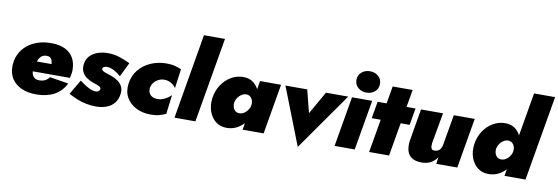

<svg xmlns="http://www.w3.org/2000/svg" viewBox="-59 -1224 5040 1735"><g transform="rotate(10 2460.5 -356.5)"><path d="M298 10Q394 10 462 -26.5Q530 -63 567 -137L395 -165Q379 -143 357 -131.5Q335 -120 303 -120Q276 -120 258.5 -133.5Q241 -147 235 -172Q229 -197 237 -230Q245 -262 253 -284.5Q261 -307 272 -321.5Q283 -336 298 -343Q313 -350 333 -350Q353 -350 365 -341Q377 -332 382.5 -315Q388 -298 388 -274Q388 -267 384 -257Q380 -247 374 -238L412 -284H136V-190H573Q578 -208 581 -227.5Q584 -247 584 -264Q584 -327 558.5 -373Q533 -419 481.5 -444.5Q430 -470 353 -470Q283 -470 226 -450Q169 -430 128 -394Q87 -358 65 -308.5Q43 -259 43 -200Q43 -135 74.5 -88Q106 -41 163 -15.5Q220 10 298 10Z M674 -183 595 -48Q635 -26 676 -9.5Q717 7 760.5 15.5Q804 24 852 24Q906 23 948.5 6.5Q991 -10 1017.5 -44Q1044 -78 1050 -130Q1054 -169 1040 -195.5Q1026 -222 1000.5 -240.5Q975 -259 943 -271Q919 -280 895.5 -287Q872 -294 858 -302.5Q844 -311 847 -326Q849 -335 860 -340.5Q871 -346 885 -346Q917 -346 952 -327.5Q987 -309 1015 -283L1079 -414Q1030 -437 980 -453.5Q930 -470 872 -470Q822 -470 779 -454.5Q736 -439 708.5 -409.5Q681 -380 675 -335Q670 -295 683.5 -265.5Q697 -236 723 -217Q749 -198 782 -186Q809 -177 827 -170Q845 -163 854 -155.5Q863 -148 861 -135Q860 -125 850 -118Q840 -111 828 -110Q810 -108 786.5 -116Q763 -124 735 -141Q707 -158 674 -183Z M1301 -230Q1306 -256 1322.5 -276.5Q1339 -297 1364 -309.5Q1389 -322 1418 -322Q1447 -322 1475.5 -307.5Q1504 -293 1524 -264L1548 -441Q1520 -453 1488.5 -461.5Q1457 -470 1412 -470Q1334 -470 1267.5 -441Q1201 -412 1157.5 -358.5Q1114 -305 1104 -231Q1094 -158 1124.5 -104Q1155 -50 1214 -20Q1273 10 1348 10Q1394 10 1426.5 1Q1459 -8 1487 -21L1509 -197Q1483 -171 1449.5 -154.5Q1416 -138 1381 -139Q1355 -140 1335 -151Q1315 -162 1306 -182.5Q1297 -203 1301 -230Z M1699 -780 1566 0H1758L1892 -780Z M2270 -460 2191 0H2384L2463 -460ZM1872 -231Q1864 -165 1883.5 -110.5Q1903 -56 1944.5 -23.5Q1986 9 2045 9Q2091 9 2130.5 -9.5Q2170 -28 2200.5 -61Q2231 -94 2251 -137.5Q2271 -181 2277 -230Q2283 -277 2276 -320.5Q2269 -364 2248.5 -397.5Q2228 -431 2195 -450.5Q2162 -470 2115 -470Q2056 -470 2003.5 -439Q1951 -408 1916 -354Q1881 -300 1872 -231ZM2074 -230Q2078 -253 2092.5 -274Q2107 -295 2128.5 -308Q2150 -321 2173 -320Q2189 -319 2200.5 -311.5Q2212 -304 2220 -291.5Q2228 -279 2230.5 -263.5Q2233 -248 2231 -231Q2228 -213 2218.5 -196.5Q2209 -180 2195.5 -167Q2182 -154 2166 -147Q2150 -140 2133 -141Q2111 -142 2096.5 -155Q2082 -168 2076.5 -188.5Q2071 -209 2074 -230Z M2503 -460 2709 67 3079 -460H2875L2756 -251L2703 -460Z M3126 -622Q3126 -578 3157.5 -551Q3189 -524 3234 -524Q3279 -524 3310.5 -551Q3342 -578 3342 -622Q3342 -666 3310.5 -693Q3279 -720 3234 -720Q3189 -720 3157.5 -693Q3126 -666 3126 -622ZM3114 -460 3035 0H3220L3299 -460Z M3349 -460 3322 -305H3670L3697 -460ZM3459 -620 3352 0H3535L3642 -620Z M3899 -180 3949 -460H3747L3696 -160Q3690 -109 3701 -70.5Q3712 -32 3745 -10.5Q3778 11 3836 11Q3886 11 3920.5 -9.5Q3955 -30 3978 -62L3968 0H4161L4240 -460H4048L3999 -178Q3995 -156 3985.5 -142Q3976 -128 3962 -121.5Q3948 -115 3930 -115Q3912 -115 3905 -125Q3898 -135 3897.5 -150Q3897 -165 3899 -180Z M4728 -780 4594 0H4787L4921 -780ZM4275 -231Q4267 -165 4286.5 -110.5Q4306 -56 4347.5 -23.5Q4389 9 4448 9Q4494 9 4533.5 -9.5Q4573 -28 4603.5 -61Q4634 -94 4654 -137.5Q4674 -181 4680 -230Q4686 -277 4679 -320.5Q4672 -364 4651.5 -397.5Q4631 -431 4598 -450.5Q4565 -470 4518 -470Q4459 -470 4406.5 -439Q4354 -408 4319 -354Q4284 -300 4275 -231ZM4477 -230Q4481 -253 4495.5 -274Q4510 -295 4531.5 -308Q4553 -321 4576 -320Q4592 -319 4603.5 -311.5Q4615 -304 4623 -291.5Q4631 -279 4633.5 -263.5Q4636 -248 4634 -231Q4631 -213 4621.5 -196.5Q4612 -180 4598.5 -167Q4585 -154 4569 -147Q4553 -140 4536 -141Q4514 -142 4499.5 -155Q4485 -168 4479.5 -188.5Q4474 -209 4477 -230Z"/></g></svg>

Font: Jost Black
Style: Italic
Weight: 900
Italic angle: -5°
Version: Version 3.710